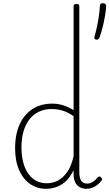

<svg xmlns="http://www.w3.org/2000/svg" viewBox="-20 -1171 688 1208"><path d="M269 17Q214 17 170 -13Q126 -43 100.5 -100.5Q75 -158 75 -239Q75 -288 84.5 -330.5Q94 -373 113 -407.5Q132 -442 160.5 -467Q189 -492 226 -505.5Q263 -519 309 -519Q344 -519 376 -509Q408 -499 443 -478V-1131Q443 -1139 447.5 -1142.5Q452 -1146 461 -1146Q471 -1146 475 -1142.5Q479 -1139 479 -1131V-88Q479 -52 491 -34Q503 -16 529 -16Q540 -16 551 -20Q562 -24 573 -33Q584 -42 595 -55Q600 -61 605 -61Q610 -61 615 -55Q620 -51 621.5 -46Q623 -41 619 -35Q608 -20 592.5 -8Q577 4 559.5 10.5Q542 17 525 17Q500 17 481.5 6.5Q463 -4 453 -24.5Q443 -45 443 -76Q443 -82 443 -88.5Q443 -95 443 -100Q420 -52 389.5 -26.5Q359 -1 327.5 8Q296 17 269 17ZM115 -243Q115 -178 133 -127Q151 -76 187 -47Q223 -18 276 -18Q309 -18 341.5 -33.5Q374 -49 401 -86Q428 -123 443 -188V-440Q406 -466 372.5 -475.5Q339 -485 305 -485Q270 -485 240.5 -474.5Q211 -464 188 -444Q165 -424 148.5 -394.5Q132 -365 123.5 -327Q115 -289 115 -243ZM583 -922Q575 -925 574 -931Q573 -937 576 -946Q583 -970 590 -1002.5Q597 -1035 602 -1069Q607 -1103 608 -1130Q608 -1138 612 -1144.5Q616 -1151 627 -1151Q638 -1151 643.5 -1144.5Q649 -1138 648 -1130Q646 -1101 639.5 -1064.5Q633 -1028 624 -993.5Q615 -959 606 -935Q603 -927 598 -923.5Q593 -920 583 -922Z"/></svg>

Font: Playwrite BR Thin
Style: Regular
Weight: 250
Version: Version 1.003